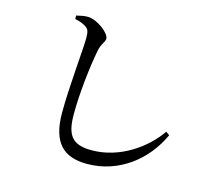

<svg xmlns="http://www.w3.org/2000/svg" viewBox="-111 -900 1222 1082"><g transform="rotate(15 500.0 -359.0)"><path d="M207 -730C235 -724 256 -716 272 -705C289 -694 295 -681 295 -641C295 -578 272 -353 272 -201C272 -25 345 42 482 42C667 42 816 -76 888 -234L867 -249C794 -142 651 -39 487 -39C374 -39 338 -86 338 -209C338 -339 357 -493 375 -588C384 -636 405 -645 405 -668C405 -700 329 -758 276 -760C255 -761 233 -756 207 -750Z"/></g></svg>

Font: Noto Serif JP Medium
Style: Regular
Weight: 500
Designer: Ryoko NISHIZUKA 西塚涼子 (kana & ideographs); Frank Grießhammer (Latin, Greek & Cyrillic); Wenlong ZHANG 张文龙 (bopomofo); San
Foundry: Adobe
Version: Version 2.001;hotconv 1.1.0;makeotfexe 2.6.0